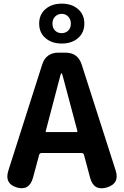

<svg xmlns="http://www.w3.org/2000/svg" viewBox="-20 -1030 681 1054"><path d="M72 -1Q3 -22 26 -94L212 -677Q233 -741 301 -741H339Q407 -741 428 -677L615 -94Q638 -23 567 -1Q495 20 475 -53L441 -180Q438 -190 427 -190H209Q198 -190 195 -180L161 -54Q141 19 72 -1ZM231 -310Q230 -305 235 -305H401Q406 -305 405 -310L323 -618Q320 -628 317.5 -628Q315 -628 312 -618ZM319 -791Q264 -791 229.5 -821Q195 -851 195 -900.5Q195 -950 229.5 -980Q264 -1010 319 -1010Q374 -1010 408.5 -980Q443 -950 443 -900.5Q443 -851 408.5 -821Q374 -791 319 -791ZM282.5 -862Q297 -848 318.5 -848Q340 -848 354.5 -862Q369 -876 369 -900Q369 -924 354.5 -939Q340 -954 319 -954Q298 -954 283 -939.5Q268 -925 268 -900.5Q268 -876 282.5 -862Z"/></svg>

Font: Resource Han Rounded JP
Style: Bold
Weight: 700
Designer: Cyano Hao (round all glyphs); Ryoko NISHIZUKA 西塚涼子 (kana, bopomofo & ideographs); Paul D. Hunt (Latin, Greek & Cyrillic)
Foundry: Cyano Hao
Version: 0.990